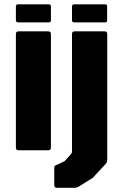

<svg xmlns="http://www.w3.org/2000/svg" viewBox="-20 -695 566 888"><path d="M66 0Q53.5 0 53.5 -12.5V-537.5Q53.5 -550 66 -550H203Q215.5 -550 215.5 -537.5V-12.5Q215.5 0 203 0ZM63.5 -591.5Q53.5 -591.5 53.5 -601.5V-665Q53.5 -675 63.5 -675H206.5Q215.5 -675 215.5 -665V-601.5Q215.5 -591.5 206.5 -591.5ZM243 173.5Q231 173.5 231 161V81Q231 72 238 69.5L278 51L307 19.5Q311 15 312 11.5Q313 8 313 3V-537.5Q313 -550 325.5 -550H463.5Q476 -550 476 -537.5V43.5Q476 56 467.5 64.5L409 127.5L347.5 166Q335.5 173.5 323.5 173.5ZM323 -591.5Q313 -591.5 313 -601.5V-665Q313 -675 323 -675H466.5Q475.5 -675 475.5 -665V-601.5Q475.5 -591.5 466.5 -591.5Z"/></svg>

Font: Jaro 24pt
Style: Regular
Weight: 400
Designer: Agyei Archer, Celine Hurka, Mirko Velimirović
Version: Version 1.000